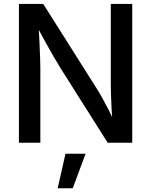

<svg xmlns="http://www.w3.org/2000/svg" viewBox="-20 -748 792 1006"><path d="M79.1 0V-727.5H206.5L480.5 -293.9Q494.1 -272.9 511 -243.4Q527.8 -213.9 546.6 -177.5Q565.4 -141.1 584 -98.6L570.3 -95.7Q566.9 -136.2 564.7 -176.5Q562.5 -216.8 561.5 -252.2Q560.5 -287.6 560.5 -311.5V-727.5H672.9V0H544.4L298.8 -388.2Q280.3 -418.5 261.5 -450.4Q242.7 -482.4 219.7 -524.4Q196.8 -566.4 164.6 -626L181.6 -628.4Q184.6 -574.2 186.8 -527.6Q189 -481 190.2 -445.3Q191.4 -409.7 191.4 -388.7V0ZM282.2 238.3 323.2 57.6H428.2L361.3 238.3Z"/></svg>

Font: Inter 16pt Medium
Style: Regular
Weight: 500
Version: Version 4.001;git-66647c0bb